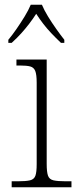

<svg xmlns="http://www.w3.org/2000/svg" viewBox="-20 -786 328 806"><path d="M29 0V-25H56Q89 -25 106 -29Q123 -33 128.5 -48Q134 -63 134 -97V-439Q134 -473 128 -488Q122 -503 107 -507Q92 -511 64 -511H49V-536H176V-98Q176 -64 181.5 -48.5Q187 -33 204.5 -29Q222 -25 255 -25H280V0ZM15 -619Q31 -638 49 -664Q67 -690 83.5 -717Q100 -744 109 -766H156Q165 -744 181.5 -717Q198 -690 216.5 -664Q235 -638 250 -619V-606H236Q213 -628 195 -647Q177 -666 162 -685.5Q147 -705 132 -728Q117 -705 102 -685.5Q87 -666 70 -647Q53 -628 29 -606H15Z"/></svg>

Font: Noto Serif Bengali ExtraLight
Style: Regular
Weight: 250
Version: Version 2.003